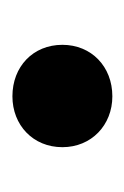

<svg xmlns="http://www.w3.org/2000/svg" viewBox="36 -512 205 317"><g transform="rotate(90 138.5 -353.5)"><path d="M139 -271.5C186.5 -271.5 223 -305.5 223 -354C223 -402 186.5 -436.5 139 -436.5C90 -436.5 54 -402 54 -354C54 -305.5 90 -271.5 139 -271.5Z"/></g></svg>

Font: MCL Standard Medium
Style: Regular
Weight: 500
Designer: Květoslav Bartoš
Foundry: Florian Karsten
Version: Version 1.001;Glyphs 3.2.3 (3260)